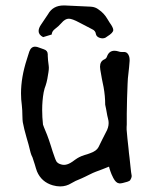

<svg xmlns="http://www.w3.org/2000/svg" viewBox="-20 -667 564 687"><path d="M450.7 -41Q451.2 -39.6 451.2 -37.6Q451.2 -30.3 444.8 -21L440.4 -18.6L435.5 -16.6Q416.5 -10.7 408.2 -10.7Q406.7 -10.7 405.3 -11.2Q394.5 -12.7 385.3 -30.3Q377.9 -44.9 375 -54.2Q371.6 -63.5 370.1 -70.8L346.7 -61.5L323.2 -52.7Q314.9 -49.8 297.4 -41L284.7 -34.7L272 -28.8Q247.1 -19 235.8 -11.7Q217.3 0 195.3 0Q182.6 0 168.9 -3.9Q128.4 -15.6 112.3 -53.7L108.4 -65.4L104.5 -78.6Q99.1 -96.7 96.2 -104L92.3 -112.3L89.4 -121.1Q85.9 -135.7 82 -150.4L74.7 -175.8Q65.9 -206.1 61.5 -230Q60.5 -235.8 60.1 -253.9L59.6 -272L58.1 -290.5Q55.2 -311 55.2 -333Q55.2 -390.6 76.2 -455.1L80.6 -469.2L85 -482.9Q91.3 -500 105.5 -500Q112.3 -500 120.1 -496.6L136.7 -490.7Q150.9 -486.3 150.9 -472.2V-466.8Q150.9 -460 151.9 -451.2L154.3 -431.6Q154.8 -428.2 154.8 -424.8Q154.8 -417.5 153.3 -408.2L149.4 -384.8Q147 -372.1 143.1 -360.4L139.6 -350.6Q138.2 -344.2 136.2 -336.4Q130.9 -306.6 130.9 -273.4Q130.9 -248 133.8 -221.2Q134.3 -218.3 148.4 -184.6Q154.3 -169.4 162.1 -145L168.5 -124.5L175.3 -105L178.2 -97.2L181.6 -89.8Q186.5 -82.5 195.8 -79.6Q202.1 -77.1 209 -77.1Q219.7 -77.1 231.9 -84L239.7 -88.9L247.6 -94.7Q257.3 -101.6 263.2 -104.5Q270.5 -108.4 282.7 -112.3L292.5 -115.2L302.2 -118.7Q325.2 -126.5 332.5 -140.6L345.7 -167.5Q353.5 -183.6 358.9 -193.4Q368.7 -210.4 368.7 -226.6Q368.7 -230.5 368.2 -234.4L366.2 -243.7L363.8 -253.9Q360.8 -267.6 359.4 -278.3L357.9 -285.2L356.4 -292.5Q356.4 -323.2 350.6 -355.5L347.7 -369.6L344.7 -384.3Q341.3 -402.8 338.9 -417.5Q337.9 -423.3 337.9 -428.2Q337.9 -447.8 353.5 -454.6Q360.4 -457.5 362.8 -464.8Q370.1 -485.4 389.6 -485.4Q396.5 -485.4 404.3 -482.9L409.7 -481.4L415 -481H425.8Q431.6 -480.5 435.5 -476.6Q443.8 -467.8 443.8 -452.6V-449.2Q442.9 -437.5 441.9 -426.3L439.9 -407.7Q437 -386.2 436.5 -366.7L434.6 -313.5L433.6 -260.3V-221.7L433.1 -212.4V-203.1Q435.5 -172.9 439.9 -135.3L441.4 -119.6L443.4 -103.5Q445.3 -84.5 447.3 -66.9Q449.2 -48.3 450.7 -41ZM211.4 -647.5Q296.4 -644 305.2 -643.1Q321.3 -642.1 333 -632.8Q352.5 -619.6 364.3 -599.1L372.1 -586.4Q385.3 -568.4 385.3 -559.6Q385.3 -549.8 363.8 -536.6L357.4 -532.2Q352.5 -529.8 346.7 -529.8Q341.8 -529.8 336.4 -531.7Q325.2 -535.6 323.2 -544.9Q321.8 -557.1 309.6 -562.5L263.7 -586.4Q238.3 -600.1 226.1 -600.1Q212.9 -600.1 199.7 -584.5Q189.5 -572.8 177.5 -564Q165.5 -555.2 165 -543.5L134.3 -534.2Q118.2 -542.5 118.2 -555.7Q118.2 -565.9 126 -577.6L151.9 -616.2Q169.4 -647.5 208 -647.5Z"/></svg>

Font: Kurland
Style: Regular
Weight: 400
Designer: GGBot
Version: 0.22